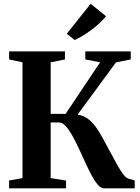

<svg xmlns="http://www.w3.org/2000/svg" viewBox="-20 -1022 762 1042"><path d="M29.5 0V-42.5L102 -55.5V-684L29.5 -699.5V-743H332.5V-699.5L255 -684V-404H336L523.5 -684L443 -699.5V-743H689.5V-699.5L609.5 -683.5L401 -400Q431.5 -395.5 455.2 -378.5Q479 -361.5 499.8 -333.2Q520.5 -305 541 -266Q561 -230.5 579.8 -194.5Q598.5 -158.5 615.8 -128Q633 -97.5 647.8 -77.5Q662.5 -57.5 674.5 -53.5L711 -42.5V0H545Q528.5 0 512.2 -18Q496 -36 479.5 -66.2Q463 -96.5 446.2 -133Q429.5 -169.5 412.5 -206.5Q394.5 -245.5 375.8 -280Q357 -314.5 338.2 -336Q319.5 -357.5 300 -357.5H255V-55.5L338.5 -42V0ZM385 -805 342.5 -839 472 -1001.5 555.5 -934Q541 -916 521 -897.2Q501 -878.5 478 -861.2Q455 -844 431.5 -829.5Q408 -815 386 -805Z"/></svg>

Font: Merriweather 72pt
Style: Bold
Weight: 700
Version: Version 2.100